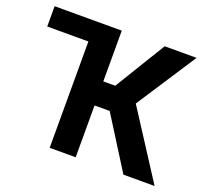

<svg xmlns="http://www.w3.org/2000/svg" viewBox="-121 -862 1102 1013"><g transform="rotate(20 429.5 -355.5)"><path d="M21 -597H252V0H398V-291H483L666 0H841L599 -375L818 -711H639L465 -426H398V-711H21Z"/></g></svg>

Font: Asimov Pro
Style: Bd
Weight: 700
Designer: Google
Version: Version 2.000980; 2014